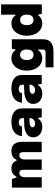

<svg xmlns="http://www.w3.org/2000/svg" viewBox="1215 -1985 981 3451"><g transform="rotate(-90 1705.5 -259.5)"><path d="M214.8 -536.1H58.6V0H246.6V-302.2L246.1 -311L247.1 -302.7C247.1 -381.3 288.1 -402.3 324.7 -402.3C378.9 -402.3 378.9 -350.6 378.9 -312V0H564.5V-303.7C564.5 -381.3 604 -402.3 642.1 -402.3C696.8 -402.3 696.8 -353 696.8 -312V0H882.3V-360.4C882.3 -391.6 882.3 -544.9 713.4 -544.9C625 -544.9 584 -503.4 555.7 -450.2H546.9C521.5 -506.8 483.9 -544.9 401.9 -544.9C336.9 -544.9 292.5 -521.5 250.5 -450.2H241.7V-450.7Z M1149.4 9.8C1227.1 9.8 1278.3 -27.3 1301.3 -66.4H1311.5L1322.3 0H1482.9V-360.8C1482.9 -488.3 1378.9 -544.9 1237.8 -544.9C1072.3 -544.9 994.1 -465.8 983.9 -355L1156.7 -354.5C1162.1 -393.6 1186.5 -413.6 1230.5 -413.6C1281.2 -413.6 1307.6 -388.2 1307.6 -354.5V-318.4L1179.7 -314C1068.4 -310.1 962.4 -263.7 962.4 -153.8C962.4 -52.2 1042.5 9.8 1149.4 9.8ZM1143.1 -167.5C1143.1 -197.3 1180.7 -217.3 1228.5 -218.3L1307.6 -220.2V-210.9C1307.6 -160.2 1270.5 -119.6 1208.5 -119.6C1171.4 -119.6 1143.1 -134.3 1143.1 -167.5Z M1750 9.8C1827.6 9.8 1878.9 -27.3 1901.9 -66.4H1912.1L1922.9 0H2083.5V-360.8C2083.5 -488.3 1979.5 -544.9 1838.4 -544.9C1672.9 -544.9 1594.7 -465.8 1584.5 -355L1757.3 -354.5C1762.7 -393.6 1787.1 -413.6 1831.1 -413.6C1881.8 -413.6 1908.2 -388.2 1908.2 -354.5V-318.4L1780.3 -314C1668.9 -310.1 1563 -263.7 1563 -153.8C1563 -52.2 1643.1 9.8 1750 9.8ZM1743.7 -167.5C1743.7 -197.3 1781.2 -217.3 1829.1 -218.3L1908.2 -220.2V-210.9C1908.2 -160.2 1871.1 -119.6 1809.1 -119.6C1772 -119.6 1743.7 -134.3 1743.7 -167.5Z M2220.7 210.9 2493.2 211.4C2679.2 211.9 2725.1 130.9 2725.1 17.6V-537.1H2554.2L2540.5 -470.2H2531.2C2500 -517.1 2451.7 -545.4 2380.4 -545.4C2257.3 -545.4 2161.6 -434.6 2161.6 -268.1C2161.6 -101.6 2257.3 9.3 2380.4 9.3C2451.7 9.3 2500 -19 2531.2 -65.9H2540.5V17.6C2540.5 51.8 2525.4 68.8 2493.2 68.8H2220.7ZM2352.1 -268.1C2352.1 -349.1 2390.1 -388.7 2446.8 -388.7C2503.4 -388.7 2541 -349.1 2541 -268.1C2541 -187 2503.4 -147.5 2446.8 -147.5C2390.1 -147.5 2352.1 -187 2352.1 -268.1Z M3352.1 -730H3167.5V-469.7H3158.2C3127 -516.6 3078.6 -544.9 3007.3 -544.9C2884.3 -544.9 2788.6 -434.1 2788.6 -267.6C2788.6 -101.1 2884.3 9.8 3007.3 9.8C3078.6 9.8 3127 -18.6 3158.2 -65.4H3167.5L3181.2 1.5H3352.1ZM2979 -267.6C2979 -348.6 3017.1 -388.2 3073.7 -388.2C3130.4 -388.2 3168 -348.6 3168 -267.6C3168 -186.5 3130.4 -147 3073.7 -147C3017.1 -147 2979 -186.5 2979 -267.6Z"/></g></svg>

Font: Wand UI Pro Black
Style: Regular
Weight: 900
Designer: Andreas Faust
Version: Version 1.003;FEAKit 1.0